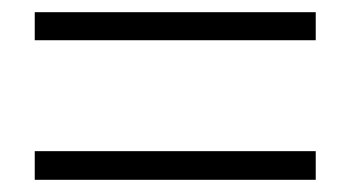

<svg xmlns="http://www.w3.org/2000/svg" viewBox="-20 -523 575 315"><path d="M37 -457H498V-503H37ZM37 -228H498V-275H37Z"/></svg>

Font: GenYoGothic2 TW L
Style: Regular
Weight: 300
Version: Version 2.100;PS 2.1;hotconv 16.6.51;makeotf.lib2.5.65220 DE